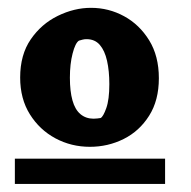

<svg xmlns="http://www.w3.org/2000/svg" viewBox="-20 -650 475 478"><path d="M203.8 -284.5Q157.5 -284.5 118 -305.6Q78.5 -326.8 54.4 -365.4Q30.2 -404 30.2 -457Q30.2 -513.8 56.6 -552.1Q83 -590.5 123.9 -610.5Q164.8 -630.5 206.5 -630.5Q250.8 -630.5 289 -609.6Q327.2 -588.8 351.4 -549.6Q375.5 -510.5 375.5 -455.2Q375.5 -400 351.2 -361.8Q327 -323.5 287.9 -304Q248.8 -284.5 203.8 -284.5ZM17 -192V-255H391V-192ZM213 -354.5Q218.5 -354.5 222.4 -355.1Q226.2 -355.8 230.5 -356.2Q237 -359.5 244.6 -380.8Q252.2 -402 252.2 -440.5Q252.2 -473.2 246.5 -498.6Q240.8 -524 228.5 -538.2Q216.2 -552.5 195.5 -552.5Q190.2 -552.5 185.9 -551.4Q181.5 -550.2 176.5 -548.8Q167.5 -543 160.8 -517Q154 -491 154 -456.5Q154 -423 160.4 -400.1Q166.8 -377.2 180.2 -365.9Q193.8 -354.5 213 -354.5Z"/></svg>

Font: Eczar
Style: Regular
Weight: 400
Designer: Vaibhav Singh
Foundry: Rosetta Type Foundry
Version: Version 2.000